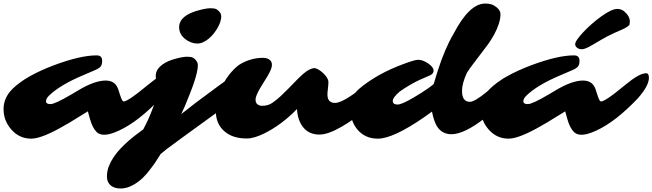

<svg xmlns="http://www.w3.org/2000/svg" viewBox="-121 -787 3744 1102"><path d="M848.1 -366.7Q863.8 -366.7 863.8 -340.3Q863.8 -294.9 800.3 -222.7L772.5 -194.3Q646 -67.9 534.2 -25.9Q464.8 0 434.6 -28.3Q409.7 -52.2 395 -105.5L383.3 -147.9L279.3 -84L219.2 -49.8Q111.8 8.8 58.1 8.8Q-10.7 8.8 -56.6 -44.4Q-100.6 -94.7 -100.6 -161.1Q-100.6 -226.6 -48.3 -277.8Q26.4 -351.1 187.5 -412.1Q339.8 -469.2 433.6 -469.2Q465.3 -469.2 465.3 -438Q465.3 -416.5 457 -405.8Q448.7 -395 422.9 -383.8L361.3 -357.4Q224.6 -300.3 161.1 -238.8Q143.1 -221.7 143.1 -205.6Q143.1 -189.5 168.9 -189.5Q194.3 -189.5 287.1 -244.1L327.6 -268.1Q421.9 -324.7 485.4 -324.7Q539.1 -324.7 556.6 -277.3Q561 -264.6 564.9 -251.7Q568.8 -238.8 572.8 -228.5Q581.5 -204.6 588.6 -204.6Q595.7 -204.6 608.9 -211.7Q622.1 -218.8 637.9 -229.7Q653.8 -240.7 670.9 -253.9L730 -301.3Q808.6 -366.7 848.1 -366.7Z M941.9 -563Q907.2 -590.8 907.2 -630.4Q907.2 -698.7 1021.5 -728.5Q1063.5 -739.7 1086.7 -739.7Q1109.9 -739.7 1119.4 -734.9Q1128.9 -730 1135.7 -722.7Q1148.9 -708.5 1148.9 -693.6Q1148.9 -678.7 1143.6 -662.1Q1138.2 -645.5 1128.4 -628.2Q1118.7 -610.8 1105.7 -594.5Q1092.8 -578.1 1077.4 -565.4Q1062 -552.7 1045.4 -544.9Q1028.8 -537.1 1011.5 -537.1Q994.1 -537.1 975.6 -543.9Q957 -550.8 941.9 -563ZM701.2 -44.4Q732.9 -103.5 754.9 -163.1L786.1 -247.1Q792 -266.1 792 -276.6Q792 -287.1 789.1 -293.9L782.2 -308.6Q772.9 -329.1 772.9 -350.3Q772.9 -371.6 783 -387.2Q793 -402.8 809.1 -415Q825.2 -427.2 845.7 -436Q866.2 -444.8 887.7 -450.2Q929.2 -461.4 952.4 -461.4Q975.6 -461.4 985.1 -456.5Q994.6 -451.7 1001 -444.3Q1014.6 -429.2 1014.6 -412.4Q1014.6 -395.5 1009 -370.6Q1003.4 -345.7 993.4 -315.7Q983.4 -285.6 969.7 -251L940.9 -179.7Q931.6 -158.2 919.4 -132.3L1002 -196.8L1134.3 -294.9Q1157.2 -311 1164.1 -316.4Q1181.6 -330.1 1200.2 -330.1Q1233.9 -330.1 1241.2 -306.2Q1250 -275.4 1198.7 -210Q1182.6 -189.5 1166.7 -175.5Q1150.9 -161.6 1132.8 -147.9Q858.4 50.8 835.7 68.6Q813 86.4 800.8 97.2Q771 147 744.1 180.7Q702.6 239.3 649.9 271Q609.9 294.9 572 294.9Q534.2 294.9 513.4 276.4Q492.7 257.8 492.7 227.1Q492.7 196.3 503.2 168.7Q513.7 141.1 531 115.2Q548.3 89.4 570.3 66.2Q592.3 43 615.5 22.5Q638.7 2 661.1 -14.6Z M1758.3 -245.6Q1758.3 -196.3 1801.8 -196.3Q1845.2 -196.3 1952.1 -279.8L1995.1 -314.9Q2037.6 -350.1 2076.2 -350.1Q2090.3 -350.1 2094.7 -342.5Q2099.1 -335 2099.1 -323.5Q2099.1 -312 2095 -299.6Q2090.8 -287.1 2083.5 -273.4Q2067.4 -242.7 2052.2 -225.6Q2037.1 -208.5 2016.8 -190.2Q1996.6 -171.9 1968.8 -149.2Q1940.9 -126.5 1907.2 -102.8Q1873.5 -79.1 1839.4 -59.6Q1762.2 -14.6 1712.4 -14.6Q1652.8 -14.6 1619.1 -56.6Q1587.4 -95.7 1583.5 -161.1Q1495.6 -70.8 1397.5 -22Q1337.4 7.8 1295.9 7.8Q1254.4 7.8 1223.1 -2.2Q1191.9 -12.2 1168.5 -32.2Q1117.7 -74.7 1117.7 -150.4Q1117.7 -258.8 1195.3 -359.4Q1219.7 -390.6 1250 -414.1Q1315.4 -455.1 1388.7 -455.1Q1420.9 -455.1 1434.6 -435.1Q1439.9 -427.2 1439.9 -414.8Q1439.9 -402.3 1432.9 -386Q1425.8 -369.6 1415.5 -351.8Q1405.3 -334 1392.8 -314.9Q1380.4 -295.9 1370.1 -277.8Q1345.7 -234.9 1345.7 -216.1Q1345.7 -197.3 1356.4 -188.5Q1367.2 -179.7 1382.8 -179.7Q1417.5 -179.7 1441.9 -196.5Q1466.3 -213.4 1490.2 -235.4L1536.1 -280.3L1580.6 -326.2Q1627.9 -374.5 1652.6 -386.5Q1677.2 -398.4 1688.5 -395.5Q1699.7 -392.6 1711.4 -385Q1723.1 -377.4 1734.4 -366.7Q1760.7 -341.3 1763.7 -320.8Q1764.6 -307.6 1761.5 -281.5Q1758.3 -255.4 1758.3 -245.6Z M2825.2 -360.8Q2847.2 -360.8 2847.2 -338.4Q2847.2 -302.7 2800.3 -237.8Q2767.6 -192.4 2665.5 -111.8Q2543.9 -16.6 2470.2 -16.6Q2414.6 -16.6 2386.2 -63.5Q2369.1 -91.8 2358.4 -146.5L2314.9 -115.2Q2135.7 8.8 2047.4 8.8Q1973.6 8.8 1929.2 -44.9Q1890.1 -93.3 1890.1 -160.6Q1890.1 -234.9 1940.9 -277.8Q2044.4 -364.7 2198.2 -420.9Q2260.7 -443.8 2277.3 -443.8Q2293.9 -443.8 2307.9 -438.2Q2321.8 -432.6 2335.4 -423.8Q2367.7 -401.9 2367.7 -381.3Q2367.7 -364.7 2347.2 -354.5Q2340.8 -351.1 2325.7 -345.2Q2310.5 -339.4 2288.6 -329.1Q2229.5 -301.3 2173.3 -261.7Q2133.3 -227.5 2133.3 -207.3Q2133.3 -187 2161.6 -187Q2185.1 -187 2255.4 -228.5Q2255.4 -228.5 2296.9 -253.9Q2341.3 -281.7 2368.2 -304.7Q2368.2 -304.7 2390.6 -377.9Q2432.1 -508.8 2482.9 -594.2Q2572.8 -766.6 2663.6 -766.6Q2696.8 -766.6 2716.3 -754.4Q2751.5 -732.4 2751.5 -705.8Q2751.5 -679.2 2741.7 -649.4Q2731.9 -619.6 2716.1 -590.3Q2700.2 -561 2679.7 -532.2L2596.2 -421.9Q2575.2 -395 2559.1 -369.6Q2530.8 -308.6 2530.8 -265.1Q2530.8 -202.6 2576.2 -202.6Q2602.1 -202.6 2669.4 -256.8L2727.1 -305.7Q2767.6 -341.8 2807.1 -356.4Q2818.4 -360.8 2825.2 -360.8Z M3328.1 -691.4Q3389.6 -735.8 3421.9 -735.8Q3445.8 -735.8 3462.4 -721.2Q3494.1 -693.8 3494.1 -662.6Q3494.1 -656.7 3491.7 -644.5Q3482.4 -632.8 3454.1 -619.6L3404.8 -597.7Q3365.7 -580.1 3331.1 -559.6L3277.8 -528.3Q3237.3 -504.4 3219.2 -504.4Q3201.2 -504.4 3190.7 -513.4Q3180.2 -522.5 3180.2 -533Q3180.2 -543.5 3193.1 -562Q3206.1 -580.6 3227.1 -602.8Q3248 -625 3274.7 -648.7Q3301.3 -672.4 3328.1 -691.4ZM3587.9 -366.7Q3603.5 -366.7 3603.5 -340.3Q3603.5 -294.9 3540 -222.7L3512.2 -194.3Q3385.7 -67.9 3273.9 -25.9Q3204.6 0 3174.3 -28.3Q3149.4 -52.2 3134.8 -105.5L3123 -147.9L3019 -84L2959 -49.8Q2851.6 8.8 2797.9 8.8Q2729 8.8 2683.1 -44.4Q2639.2 -94.7 2639.2 -161.1Q2639.2 -226.6 2691.4 -277.8Q2766.1 -351.1 2927.2 -412.1Q3079.6 -469.2 3173.3 -469.2Q3205.1 -469.2 3205.1 -438Q3205.1 -416.5 3196.8 -405.8Q3188.5 -395 3162.6 -383.8L3101.1 -357.4Q2964.4 -300.3 2900.9 -238.8Q2882.8 -221.7 2882.8 -205.6Q2882.8 -189.5 2908.7 -189.5Q2934.1 -189.5 3026.9 -244.1L3067.4 -268.1Q3161.6 -324.7 3225.1 -324.7Q3278.8 -324.7 3296.4 -277.3Q3300.8 -264.6 3304.7 -251.7Q3308.6 -238.8 3312.5 -228.5Q3321.3 -204.6 3328.4 -204.6Q3335.4 -204.6 3348.6 -211.7Q3361.8 -218.8 3377.7 -229.7Q3393.6 -240.7 3410.6 -253.9L3469.7 -301.3Q3548.3 -366.7 3587.9 -366.7Z"/></svg>

Font: Sarina
Style: Regular
Weight: 400
Designer: James Grieshaber
Foundry: James Grieshaber
Version: Version 1.001